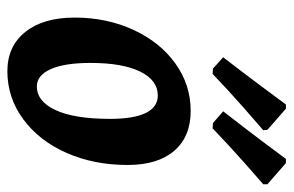

<svg xmlns="http://www.w3.org/2000/svg" viewBox="-154 -610 777 508"><g transform="rotate(90 234.0 -356.5)"><path d="M27 -166Q27 -251 59.5 -321.5Q92 -392 148.5 -432.5Q205 -473 274 -473Q342 -473 379.5 -429.5Q417 -386 417 -306Q417 -217 385 -144.5Q353 -72 296 -30Q239 12 169 12Q103 12 65 -35.5Q27 -83 27 -166ZM295 -260Q295 -322 279.5 -354Q264 -386 233 -386Q193 -386 170 -339.5Q147 -293 147 -208Q147 -139 163.5 -102.5Q180 -66 209 -66Q249 -66 272 -116Q295 -166 295 -260ZM176 -531 162 -532 132 -559Q170 -608 208 -659Q246 -710 257 -725H268L324 -676L325 -665Q312 -654 267 -614.5Q222 -575 176 -531ZM320 -531 306 -532 275 -559Q321 -618 355.5 -664Q390 -710 401 -725H412L468 -676V-665Q455 -654 410.5 -614.5Q366 -575 320 -531Z"/></g></svg>

Font: Alegreya
Style: Bold Italic
Weight: 700
Italic angle: -7°
Designer: Juan Pablo del Peral
Foundry: Huerta Tipografica
Version: Version 2.007; ttfautohint (v1.6)